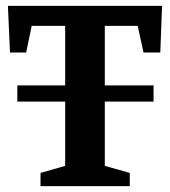

<svg xmlns="http://www.w3.org/2000/svg" viewBox="-20 -634 579 654"><path d="M39 -288V-343H503V-288ZM118 0V-45L202 -69V-546H88L69 -455H14L7 -614H532L526 -455H469L449 -546H337V-69L422 -45V0Z"/></svg>

Font: Manuale
Style: Bold
Weight: 700
Version: Version 1.002